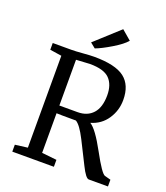

<svg xmlns="http://www.w3.org/2000/svg" viewBox="-134 -818 786 911"><g transform="rotate(20 259.0 -363.0)"><path d="M235 -594 209 -615 331 -726 379 -685Q360 -662 312.5 -633.5Q265 -605 235 -594ZM35 0V-35L98 -43V-507L39 -516V-550H134Q154 -550 190.5 -553Q227 -556 246 -556Q354 -556 400 -520.5Q446 -485 446 -410Q446 -357 417 -313.5Q388 -270 336 -255Q368 -236 419.5 -141Q471 -46 488 -42L518 -34V0H421Q406 0 379.5 -53.5Q353 -107 322 -168Q291 -229 268 -242Q183 -242 170 -243V-43L245 -35V0ZM170 -282Q180 -282 198.5 -282Q217 -282 237.5 -282Q258 -282 262 -282Q311 -282 339 -313Q367 -344 367 -405Q367 -459 338.5 -488Q310 -517 239 -517Q234 -517 170 -513Z"/></g></svg>

Font: Aikya
Style: Regular
Weight: 400
Designer: Neelakash Kshetrimayum (Latin subset based on Merriweather by Eben Sorkin)
Foundry: Brand New Type
Version: Version 1.00 b005